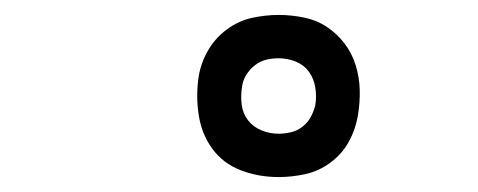

<svg xmlns="http://www.w3.org/2000/svg" viewBox="-20 -787 640 257"><path d="M353 -550Q326 -550 302.5 -559Q279 -568 264.5 -587.5Q250 -607 246 -633Q242 -659 246 -685Q249 -703 258.5 -719.5Q268 -736 283.5 -747.5Q299 -759 317 -763Q335 -767 353 -767Q370 -767 387 -763.5Q404 -760 417.5 -751Q431 -742 441 -729Q451 -716 456 -700Q461 -684 461.5 -667Q462 -650 459 -632Q456 -614 447 -597.5Q438 -581 422.5 -569.5Q407 -558 389 -554Q371 -550 353 -550ZM353 -608Q361 -608 369.5 -610Q378 -612 385 -617.5Q392 -623 396 -630.5Q400 -638 402 -646Q404 -658 402 -670Q400 -682 393.5 -691Q387 -700 376 -704.5Q365 -709 353 -709Q344 -709 336 -707Q328 -705 321 -699.5Q314 -694 309.5 -686.5Q305 -679 304 -671Q302 -659 303.5 -647Q305 -635 312 -626Q319 -617 330 -612.5Q341 -608 353 -608Z"/></svg>

Font: Iosevka SS04 Light Extended
Style: Italic
Weight: 300
Width: 7
Italic angle: -9°
Monospace: yes
Designer: Belleve Invis
Foundry: Belleve Invis
Version: Version 19.0.0; ttfautohint (v1.8.4)